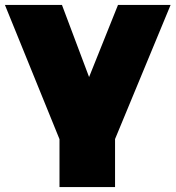

<svg xmlns="http://www.w3.org/2000/svg" viewBox="-23 -567 714 781"><path d="M260 100 -3 -547H229L396 -103H279L457 -547H671L403 100ZM445 -100V194H219V-100Z"/></svg>

Font: MOST Montserrat Black
Style: Regular
Weight: 900
Designer: Julieta Ulanovsky
Foundry: Julieta Ulanovsky
Version: Version 8.000;March 11, 2024;FontCreator 15.0.0.2926 64-bit